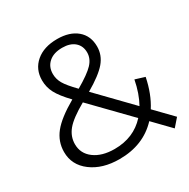

<svg xmlns="http://www.w3.org/2000/svg" viewBox="-162 -852 992 1009"><g transform="rotate(-30 334.5 -347.0)"><path d="M656 -36 615 11 518 -89Q429 6 284 6Q181 6 115 -43.5Q49 -93 49 -172Q49 -235 89 -285Q129 -335 225 -390Q175 -442 156 -478.5Q137 -515 137 -556Q137 -623 185 -664Q233 -705 314 -705Q389 -705 433 -668Q477 -631 477 -566Q477 -514 442 -472.5Q407 -431 321 -381L513 -183Q545 -240 560 -318L618 -300Q599 -206 556 -139ZM314 -652Q262 -652 232.5 -626Q203 -600 203 -557Q203 -526 219 -498Q235 -470 282 -422Q358 -466 387 -497Q416 -528 416 -565Q416 -605 389 -628.5Q362 -652 314 -652ZM288 -53Q404 -53 476 -132L265 -349Q182 -302 150.5 -264Q119 -226 119 -179Q119 -122 165.5 -87.5Q212 -53 288 -53Z"/></g></svg>

Font: Montserrat Alternates
Style: Regular
Weight: 400
Designer: Julieta Ulanovsky
Foundry: Julieta Ulanovsky
Version: Version 7.200;PS 007.200;hotconv 1.0.88;makeotf.lib2.5.64775